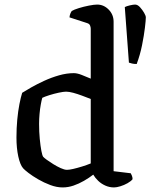

<svg xmlns="http://www.w3.org/2000/svg" viewBox="-20 -820 658 840"><path d="M254 0Q228 0 200 -10.5Q172 -21 147 -35.5Q122 -50 104.5 -63.5Q87 -77 81 -84Q68 -99 60 -135.5Q52 -172 52 -218Q52 -259 55.5 -296.5Q59 -334 65 -364.5Q71 -395 77 -414Q91 -423 116.5 -437.5Q142 -452 173.5 -466.5Q205 -481 238.5 -490.5Q272 -500 303 -500Q318 -500 338 -492Q358 -484 377 -476V-694Q377 -701 374 -708.5Q371 -716 361 -719L284 -744Q285 -754 288 -761Q291 -768 294 -772Q304 -778 325 -784.5Q346 -791 369 -795.5Q392 -800 405 -800Q434 -800 455.5 -778Q477 -756 477 -725V-71L552 -62Q554 -59 557 -51.5Q560 -44 560 -36Q553 -27 538 -18.5Q523 -10 506.5 -5Q490 0 479 0Q459 0 441 -8Q423 -16 409.5 -29Q396 -42 388 -56Q370 -42 347.5 -29Q325 -16 301.5 -8Q278 0 254 0ZM273 -77Q283 -77 300.5 -81Q318 -85 339 -91.5Q360 -98 377 -105V-387Q359 -394 339 -401.5Q319 -409 300.5 -414Q282 -419 269 -419Q258 -419 237 -414.5Q216 -410 195.5 -403.5Q175 -397 165 -392Q162 -382 158.5 -363Q155 -344 153 -321.5Q151 -299 151 -278Q151 -243 154 -212Q157 -181 161 -160Q165 -139 169 -134Q172 -130 184.5 -121Q197 -112 213 -102Q229 -92 245.5 -84.5Q262 -77 273 -77ZM578 -540Q566 -540 558 -542Q550 -544 544 -546L526 -789Q533 -793 548 -796.5Q563 -800 571 -800Q582 -800 592.5 -788.5Q603 -777 610.5 -764Q618 -751 618 -744Q618 -732 614 -698.5Q610 -665 601.5 -622.5Q593 -580 578 -540Z"/></svg>

Font: Texturina 12pt Medium
Style: Regular
Weight: 500
Designer: Guillermo Torres Carreño
Foundry: Omnibus-Type
Version: Version 1.002